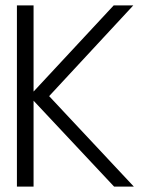

<svg xmlns="http://www.w3.org/2000/svg" viewBox="-20 -695 553 715"><path d="M43 0H105V-320L405 0H478.5L163 -337L476.5 -675H403.5L105 -354V-675H43Z"/></svg>

Font: Anybody UltraCondensed Thin Light
Style: Regular
Weight: 300
Version: Version 1.111